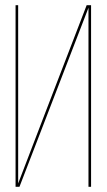

<svg xmlns="http://www.w3.org/2000/svg" viewBox="-20 -720 411 740"><path d="M321 -690 55 0H40V-700H50V-13L155 -287L314 -700H331V0H321Z"/></svg>

Font: Bebas Neue Thin
Style: Regular
Weight: 200
Designer: Ryoichi Tsunekawa
Foundry: Ryoichi Tsunekawa
Version: Version 1.003;PS 001.003;hotconv 1.0.70;makeotf.lib2.5.58329